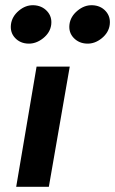

<svg xmlns="http://www.w3.org/2000/svg" viewBox="-20 -715 441 735"><path d="M22 -622Q18 -591 37.5 -570Q57 -549 88 -548Q118 -547 145 -568.5Q172 -590 176 -620Q180 -651 160 -672.5Q140 -694 108 -695Q78 -696 52 -674Q26 -652 22 -622ZM246 -622Q242 -591 262 -570Q282 -549 313 -548Q343 -547 369.5 -568.5Q396 -590 400 -620Q404 -651 384.5 -672.5Q365 -694 333 -695Q303 -696 276.5 -674Q250 -652 246 -622ZM120 -460 42 0H167L247 -460Z"/></svg>

Font: Jost* 600 Semi Italic
Style: Italic
Weight: 600
Italic angle: -10°
Version: Version 3.200; ttfautohint (v0.97) -l 8 -r 50 -G 200 -x 14 -